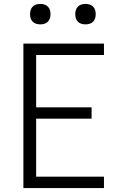

<svg xmlns="http://www.w3.org/2000/svg" viewBox="-20 -957 640 977"><path d="M99 0V-735H509V-677H164V-411H446V-353H164V-58H509V0ZM415 -833Q404 -833 394 -836Q384 -839 376.5 -846.5Q369 -854 366 -864Q363 -874 363 -885Q363 -896 366 -906Q369 -916 376.5 -923.5Q384 -931 394 -934Q404 -937 415 -937Q426 -937 436 -934Q446 -931 453.5 -923.5Q461 -916 464 -906Q467 -896 467 -885Q467 -874 464 -864Q461 -854 453.5 -846.5Q446 -839 436 -836Q426 -833 415 -833ZM185 -833Q174 -833 164 -836Q154 -839 146.5 -846.5Q139 -854 136 -864Q133 -874 133 -885Q133 -896 136 -906Q139 -916 146.5 -923.5Q154 -931 164 -934Q174 -937 185 -937Q196 -937 206 -934Q216 -931 223.5 -923.5Q231 -916 234 -906Q237 -896 237 -885Q237 -874 234 -864Q231 -854 223.5 -846.5Q216 -839 206 -836Q196 -833 185 -833Z"/></svg>

Font: Iosevka Light Extended
Style: Regular
Weight: 300
Width: 7
Monospace: yes
Designer: Belleve Invis
Foundry: Belleve Invis
Version: Version 32.5.0; ttfautohint (v1.8.4)